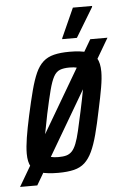

<svg xmlns="http://www.w3.org/2000/svg" viewBox="-82 -749 548 844"><g transform="rotate(-5 192.0 -327.5)"><path d="M-28 55 336 -565H412L48 55ZM145 8Q98 8 68.5 -0.5Q39 -9 26.5 -30Q14 -51 14 -88Q14 -117 20.5 -158Q27 -199 39 -254Q53 -318 65 -363.5Q77 -409 90.5 -439Q104 -469 123.5 -486.5Q143 -504 171.5 -511Q200 -518 240 -518Q289 -518 317.5 -509Q346 -500 359 -478.5Q372 -457 372 -418Q372 -390 365 -349.5Q358 -309 346 -254Q333 -190 321 -145Q309 -100 295 -70.5Q281 -41 262 -23.5Q243 -6 214.5 1Q186 8 145 8ZM152 -61Q173 -61 187 -65Q201 -69 211.5 -80Q222 -91 230.5 -112.5Q239 -134 247 -168.5Q255 -203 266 -254Q278 -310 284.5 -346Q291 -382 291 -402Q291 -422 285 -432Q279 -442 267 -445.5Q255 -449 234 -449Q208 -449 191.5 -442.5Q175 -436 164 -416Q153 -396 143 -357.5Q133 -319 119 -254Q108 -199 101.5 -164Q95 -129 95 -107Q95 -88 100.5 -78Q106 -68 119 -64.5Q132 -61 152 -61ZM213 -576 214 -581 272 -710H357L356 -705L278 -576Z"/></g></svg>

Font: Saira ExtraCondensed Medium
Style: Italic
Weight: 500
Width: 2
Italic angle: -12°
Designer: Hector Gatti with collaboration of the Omnibus-Type team
Foundry: Omnibus-Type
Version: Version 1.101